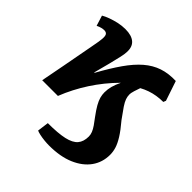

<svg xmlns="http://www.w3.org/2000/svg" viewBox="-197 -680 1063 1063"><g transform="rotate(45 334.0 -148.5)"><path d="M344 229Q328 229 307.5 227Q287 225 269 221Q251 217 243 213L252 146Q332 146 378.5 135.5Q425 125 445 101.5Q465 78 465 38Q465 23 459 8Q453 -7 441 -24.5Q429 -42 412 -64Q389 -95 376 -118Q363 -141 358 -159.5Q353 -178 353 -196Q353 -221 359.5 -245Q366 -269 380 -298Q347 -265 318.5 -229.5Q290 -194 266 -157Q242 -120 221.5 -80.5Q201 -41 185 0H62Q77 -77 88.5 -138Q100 -199 108.5 -245Q117 -291 123 -322.5Q129 -354 132 -372.5Q135 -391 135 -397Q137 -421 130.5 -430Q124 -439 109 -439Q100 -439 88 -436Q76 -433 62 -426L43 -487Q60 -497 83.5 -505.5Q107 -514 134 -520Q161 -526 188 -526Q237 -526 261.5 -504.5Q286 -483 283 -440Q283 -427 276.5 -398Q270 -369 259.5 -327.5Q249 -286 235 -234H238Q281 -312 319.5 -367Q358 -422 398 -456.5Q438 -491 484 -506.5Q530 -522 588 -520L627 -404L621 -389Q595 -389 570 -385Q545 -381 522 -373Q499 -365 477 -353Q469 -330 465 -317Q461 -304 460 -297.5Q459 -291 459 -286Q459 -270 464.5 -254Q470 -238 485 -215.5Q500 -193 528 -155Q566 -110 585.5 -78.5Q605 -47 612.5 -22.5Q620 2 620 26Q620 85 587.5 130.5Q555 176 493.5 202.5Q432 229 344 229Z"/></g></svg>

Font: Literata
Style: Bold Italic
Weight: 700
Italic angle: -2°
Designer: Latin by Veronika Burian and Jose Scaglione. Greek by Irene Vlachou. Cyrillic by Vera Evstafieva
Foundry: TypeTogether
Version: Version 3.103;gftools[0.9.29]